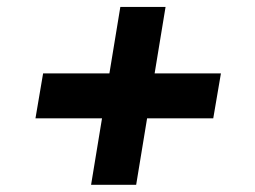

<svg xmlns="http://www.w3.org/2000/svg" viewBox="-20 -562 720 543"><path d="M80.3 -227.3 101.9 -354.4H289.4L320.3 -542.3H448.2L417.3 -354.4H604.8L583.1 -227.3H396L365.1 -39.4H237.6L268.5 -227.3Z"/></svg>

Font: Inter P
Style: Bold Italic
Weight: 700
Italic angle: 9.39999°
Designer: Rasmus Andersson
Foundry: rsms
Version: Version 3.018;git-588b23468